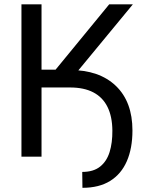

<svg xmlns="http://www.w3.org/2000/svg" viewBox="-20 -731 670 896"><path d="M173.8 -710.9V0H80.1V-710.9ZM600.1 -710.9 279.8 -322.8H136.2L122.1 -405.8H239.3L489.7 -710.9ZM199.2 -322.8V-404.3H306.6Q443.4 -404.3 520.8 -330.1Q598.1 -255.9 598.1 -122.1Q598.1 -39.1 572 21Q545.9 81.1 494.1 113.3Q442.4 145.5 364.7 145.5L363.8 71.3Q416 71.3 447 46.6Q478 22 491.5 -21.5Q504.9 -64.9 504.4 -121.6Q503.9 -187 481.7 -231.9Q459.5 -276.9 415.8 -299.8Q372.1 -322.8 306.6 -322.8Z"/></svg>

Font: RobotoDEMO
Style: Regular
Weight: 400
Designer: Christian Robertson
Foundry: Google
Version: Version 2.136